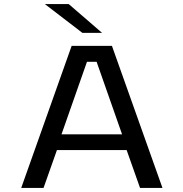

<svg xmlns="http://www.w3.org/2000/svg" viewBox="-20 -926 904 946"><path d="M780.5 0H670L604 -186.5H260.5L194.5 0H84.5L333 -700H531.5ZM408.5 -621.5 283 -264H581.5L456 -621.5ZM386 -764 201 -906H318.5L483 -764Z"/></svg>

Font: Trispace SemiExpanded
Style: Regular
Weight: 400
Width: 6
Designer: Tyler Finck
Foundry: Etcetera Type Company
Version: Version 1.210; ttfautohint (v1.8.3)